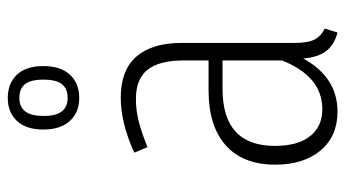

<svg xmlns="http://www.w3.org/2000/svg" viewBox="-212 -642 866 481"><g transform="rotate(-90 220.5 -402.0)"><path d="M389 -21 379 11Q348 3 332.5 -17.5Q317 -38 314 -75Q267 11 181 11Q119 11 83.5 -31.5Q48 -74 48 -145Q48 -226 96.5 -269Q145 -312 234 -312H309V-376Q309 -435 286 -464.5Q263 -494 213 -494Q183 -494 154.5 -486.5Q126 -479 92 -465L78 -498Q152 -532 216 -532Q285 -532 319 -492.5Q353 -453 353 -379V-96Q353 -63 361.5 -46.5Q370 -30 389 -21ZM309 -128V-277H238Q95 -277 95 -146Q95 -88 119.5 -57.5Q144 -27 187 -27Q269 -27 309 -128ZM295 -726Q295 -683 273.5 -659.5Q252 -636 215 -636Q179 -636 157.5 -659.5Q136 -683 136 -726Q136 -769 157.5 -792Q179 -815 215 -815Q252 -815 273.5 -792Q295 -769 295 -726ZM170 -726Q170 -694 181.5 -679.5Q193 -665 215 -665Q238 -665 249.5 -679Q261 -693 261 -726Q261 -758 249.5 -772Q238 -786 215 -786Q170 -786 170 -726Z"/></g></svg>

Font: Fira Sans Extra Condensed ExtraLight
Style: Regular
Weight: 275
Width: 1
Designer: Carrois Corporate & Edenspiekermann AG
Foundry: Carrois Corporate GbR & Edenspiekermann AG
Version: Version 4.203